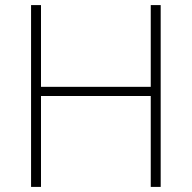

<svg xmlns="http://www.w3.org/2000/svg" viewBox="-20 -785 753 754"><path d="M611 -51H572V-408H141V-51H102V-765H141V-444H572V-765H611Z"/></svg>

Font: Noto Sans Tamil UI ExtraLight
Style: Regular
Weight: 200
Designer: Jelle Bosma - Monotype Design Team
Foundry: Monotype Imaging Inc.
Version: Version 2.004; ttfautohint (v1.8.4.7-5d5b)